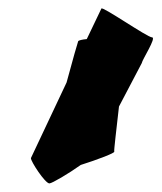

<svg xmlns="http://www.w3.org/2000/svg" viewBox="-20 -721 376 447"><path d="M52 -353C51 -346 85 -294 95 -294C101 -294 140 -317 168 -337C209 -350 248 -365 246 -368C245 -371 251 -419 257 -473L310 -574C311 -582 345 -634 334 -634C323 -634 217 -708 216 -701L182 -630C171 -629 163 -627 162 -625C161 -623 149 -581 135 -529Z"/></svg>

Font: Ampere
Style: SuCndIta
Weight: 400
Version: Version 1